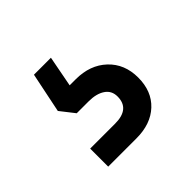

<svg xmlns="http://www.w3.org/2000/svg" viewBox="-78 -84 384 384"><g transform="rotate(-45 114.0 107.5)"><path d="M56 -10H104L91.5 55.5H108.5Q149 55.5 174.2 79.2Q199.5 103 199.5 141.5Q199.5 180 175.5 202.5Q151.5 225 111 225H31V174H101.5Q143.5 174 143.5 139Q143.5 122.5 130.5 113.8Q117.5 105 95.5 105H62L38.5 75Z"/></g></svg>

Font: Overused Grotesk Book
Style: Regular
Weight: 375
Version: Version 0.004